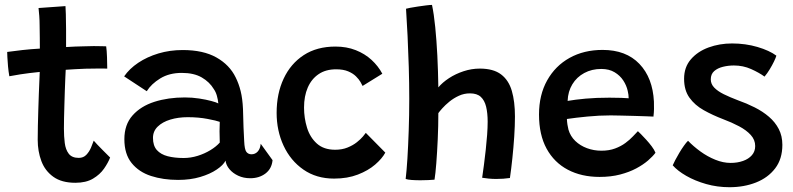

<svg xmlns="http://www.w3.org/2000/svg" viewBox="-20 -742 3314 802"><path d="M440 -84Q431.5 -62 414.5 -37.5Q397.5 -13 368.5 4.2Q339.5 21.5 295 21.5Q237.5 21.5 202.8 -3.5Q168 -28.5 152.8 -69.2Q137.5 -110 137.5 -158Q137.5 -184 138.2 -216.5Q139 -249 140 -283.5Q141 -318 142.2 -349.5Q143.5 -381 144.5 -405.2Q145.5 -429.5 146 -441.5Q100.5 -437 65.2 -431.5Q30 -426 19 -423.5Q15.5 -443 13.5 -464.8Q11.5 -486.5 10.8 -503.2Q10 -520 10 -525Q38 -529 74 -533Q110 -537 146.5 -539Q146.5 -556.5 146.2 -584Q146 -611.5 145.5 -635.5Q145.5 -656 144 -675.8Q142.5 -695.5 141 -708.5L253.5 -716.5Q254 -709 255 -683Q256 -657 256 -620Q256 -604.5 256 -583.8Q256 -563 256 -545.5Q272 -546.5 294 -547.5Q316 -548.5 329 -548.5Q352 -549.5 372 -549.5Q392 -549.5 406 -549Q420 -548.5 423.5 -548.5Q426 -531.5 427 -503.2Q428 -475 428 -455.5Q423 -456 394.2 -455.8Q365.5 -455.5 337.5 -455Q318 -454.5 294 -453Q270 -451.5 254.5 -450.5Q254 -438 252.8 -415Q251.5 -392 250.8 -363.2Q250 -334.5 249 -304.8Q248 -275 247.5 -248.5Q247 -222 247 -204.5Q247 -172.5 250.5 -144.8Q254 -117 267.2 -99.8Q280.5 -82.5 309 -82.5Q328.5 -82.5 340.8 -95.5Q353 -108.5 360.2 -125.5Q367.5 -142.5 371.5 -154.5Q376.5 -148.5 386.5 -138Q396.5 -127.5 407.8 -116.2Q419 -105 428 -96Q437 -87 440 -84Z M724 9.5Q661.5 9.5 610.8 -7Q560 -23.5 529.8 -61Q499.5 -98.5 499.5 -160.5Q499.5 -221.5 533.8 -260Q568 -298.5 625.2 -316.8Q682.5 -335 752 -335Q783 -335 812 -330.5Q841 -326 862.5 -320.2Q884 -314.5 892 -310Q890.5 -325.5 886 -341.8Q881.5 -358 873 -370Q855.5 -399.5 822.8 -418.5Q790 -437.5 739.5 -437.5Q687 -437.5 649.5 -414.5Q612 -391.5 593 -361L498.5 -423Q520.5 -455 557.5 -479.8Q594.5 -504.5 642 -518.8Q689.5 -533 743 -533Q829 -533 884 -502Q939 -471 964.5 -418.5Q977.5 -392.5 985.2 -361.5Q993 -330.5 995 -286.5Q996 -242.5 997.2 -210Q998.5 -177.5 1000 -152Q1001.5 -117.5 1009.2 -107.5Q1017 -97.5 1030.5 -97.5Q1046 -97.5 1056.5 -109Q1067 -120.5 1069 -141.5L1118.5 -73Q1115 -37 1088.8 -17.2Q1062.5 2.5 1025.5 2.5Q997.5 2.5 975 -8Q952.5 -18.5 938.5 -35.2Q924.5 -52 922 -71Q913 -52.5 885.2 -33.8Q857.5 -15 816.5 -2.8Q775.5 9.5 724 9.5ZM747 -82Q776.5 -82 805.5 -91Q834.5 -100 858.8 -114.8Q883 -129.5 898 -146.5Q897 -172 897 -193.8Q897 -215.5 898 -233Q885 -238 847.2 -245.2Q809.5 -252.5 764 -252.5Q724.5 -252.5 691.5 -242.5Q658.5 -232.5 638.8 -213.2Q619 -194 619 -166Q619 -133.5 635.2 -115.2Q651.5 -97 680.2 -89.5Q709 -82 747 -82Z M1589.5 -104.5Q1576 -79.5 1547 -54.5Q1518 -29.5 1474.8 -12.8Q1431.5 4 1375.5 4Q1301.5 4 1247.5 -33.5Q1193.5 -71 1164.5 -133.5Q1135.5 -196 1135.5 -270.5Q1135.5 -351 1164.8 -413.5Q1194 -476 1248.8 -511.8Q1303.5 -547.5 1381.5 -547.5Q1428 -547.5 1466 -532.5Q1504 -517.5 1532 -491.8Q1560 -466 1577 -434L1494.5 -383Q1492 -388.5 1485.8 -399.5Q1479.5 -410.5 1467 -423Q1454.5 -435.5 1434.2 -444Q1414 -452.5 1384 -452.5Q1340.5 -452.5 1310.8 -432.2Q1281 -412 1265.5 -376.2Q1250 -340.5 1250 -292.5Q1250 -249 1262.5 -208.5Q1275 -168 1303.8 -142.2Q1332.5 -116.5 1380 -116.5Q1409 -116.5 1431.8 -125.8Q1454.5 -135 1470.5 -147.8Q1486.5 -160.5 1496 -171.8Q1505.5 -183 1508 -187Z M1795 8.5Q1785.5 9.5 1769.5 10.2Q1753.5 11 1736 11Q1717 11 1699.8 9.8Q1682.5 8.5 1674.5 5.5Q1678.5 -28 1681.8 -80Q1685 -132 1687.2 -196Q1689.5 -260 1689.5 -329Q1689.5 -395 1687.5 -462Q1685.5 -529 1682.5 -591.5Q1679.5 -654 1676 -705.5Q1680 -707 1694 -709.5Q1708 -712 1726 -714.8Q1744 -717.5 1760.2 -719.5Q1776.5 -721.5 1784.5 -721.5Q1792.5 -684 1798 -629.2Q1803.5 -574.5 1806.8 -509.8Q1810 -445 1811 -377Q1828 -397.5 1855.5 -415.5Q1883 -433.5 1916.5 -444.5Q1950 -455.5 1984 -455.5Q2041 -455.5 2073 -431.2Q2105 -407 2118 -362.2Q2131 -317.5 2131 -255.5Q2131 -217 2128 -171.5Q2125 -126 2120.2 -81Q2115.5 -36 2110 1.5Q2097 3.5 2082.2 4.5Q2067.5 5.5 2052.5 5.5Q2037 5.5 2021.5 4Q2006 2.5 1994 0.5Q1997.5 -23 2001.5 -53.5Q2005.5 -84 2009 -116.2Q2012.5 -148.5 2014.8 -179Q2017 -209.5 2017 -233.5Q2017 -270 2010.5 -296.5Q2004 -323 1988.2 -337.5Q1972.5 -352 1943 -352Q1918.5 -352 1896.8 -342Q1875 -332 1857.2 -317.5Q1839.5 -303 1827.5 -289.5Q1815.5 -276 1811 -269.5Q1811 -215.5 1808.5 -160.5Q1806 -105.5 1802.5 -60.5Q1799 -15.5 1795 8.5Z M2718 -104Q2707 -89 2686.8 -71.5Q2666.5 -54 2637.5 -38.5Q2608.5 -23 2570.2 -13Q2532 -3 2484.5 -3Q2409 -3 2352 -33Q2295 -63 2263.2 -121Q2231.5 -179 2231.5 -263.5Q2231.5 -345.5 2265.5 -406.2Q2299.5 -467 2359.2 -500.2Q2419 -533.5 2497 -533.5Q2595 -533.5 2650.8 -475.2Q2706.5 -417 2711.5 -317.5Q2712 -301 2711.8 -286.2Q2711.5 -271.5 2709.5 -255Q2702.5 -255.5 2680.8 -256.2Q2659 -257 2630.8 -257.8Q2602.5 -258.5 2575.5 -259.2Q2548.5 -260 2531 -260Q2483 -260 2434 -255.2Q2385 -250.5 2348 -245Q2348.5 -233 2350.2 -221.8Q2352 -210.5 2354.5 -200.5Q2362.5 -173 2383 -153.2Q2403.5 -133.5 2432 -123Q2460.5 -112.5 2492 -112.5Q2524.5 -112.5 2549.2 -121.8Q2574 -131 2592.5 -144.8Q2611 -158.5 2623.5 -172Q2636 -185.5 2644.5 -194Q2647.5 -191.5 2657.2 -181.8Q2667 -172 2679.2 -158.5Q2691.5 -145 2702.2 -130.8Q2713 -116.5 2718 -104ZM2351 -320.5Q2382.5 -326 2426 -330Q2469.5 -334 2525.5 -334Q2555 -334 2576 -333.2Q2597 -332.5 2606 -331.5Q2606 -346 2602 -362.5Q2597 -385 2583.5 -405.8Q2570 -426.5 2547.2 -440.2Q2524.5 -454 2491.5 -454Q2452 -454 2420.5 -437Q2389 -420 2370.8 -390Q2352.5 -360 2351 -320.5Z M3027 40Q2976.5 40 2929.8 26.8Q2883 13.5 2846.5 -7.5Q2810 -28.5 2790 -51.5Q2793 -59 2800.5 -73.2Q2808 -87.5 2817.5 -103.5Q2827 -119.5 2836.8 -133.2Q2846.5 -147 2854 -154Q2876 -131 2905.5 -109.5Q2935 -88 2967.8 -74.8Q3000.5 -61.5 3032 -61.5Q3060.5 -61.5 3083.8 -69.8Q3107 -78 3120.8 -93.8Q3134.5 -109.5 3134.5 -132Q3134.5 -158 3116 -178.2Q3097.5 -198.5 3067.2 -214.5Q3037 -230.5 3001 -244Q2956.5 -261 2919.5 -281.8Q2882.5 -302.5 2860 -333.8Q2837.5 -365 2837.5 -413Q2837.5 -461.5 2865.8 -494.2Q2894 -527 2939.8 -543.8Q2985.5 -560.5 3038 -560.5Q3094 -560.5 3144 -545.8Q3194 -531 3223 -509.5Q3220.5 -500.5 3213 -485Q3205.5 -469.5 3195.2 -452.5Q3185 -435.5 3173.5 -422Q3151 -438.5 3117.5 -453.5Q3084 -468.5 3045.5 -468.5Q3022 -468.5 2999.8 -463Q2977.5 -457.5 2963.2 -445Q2949 -432.5 2949 -410.5Q2949 -391 2963.5 -376Q2978 -361 3003.2 -348.5Q3028.5 -336 3061.5 -323.5Q3098.5 -310.5 3132.2 -293.5Q3166 -276.5 3192 -254.2Q3218 -232 3233 -203Q3248 -174 3248 -137Q3248 -78 3218 -38.8Q3188 0.5 3138 20.2Q3088 40 3027 40Z"/></svg>

Font: Grandstander Thin Medium
Style: Regular
Weight: 500
Version: Version 1.200